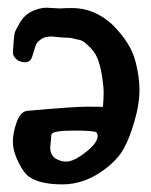

<svg xmlns="http://www.w3.org/2000/svg" viewBox="-20 -485 395 502"><path d="M114.3 -132.8 111.3 -98.6Q111.3 -81.1 124 -71.3Q137.7 -62.5 153.3 -62.5Q168.9 -62.5 190.4 -77.1Q235.4 -107.4 235.4 -129.9Q235.4 -133.8 232.4 -138.7Q227.5 -143.6 171.9 -143.6Q116.2 -143.6 114.3 -132.8ZM101.6 -464.8 137.7 -462.9Q150.4 -463.9 169.9 -463.9Q225.6 -463.9 272.5 -421.9Q323.2 -372.1 335 -321.3Q344.7 -283.2 344.7 -248.5Q344.7 -213.9 332 -169.4Q319.3 -125 303.7 -96.7Q288.1 -68.4 255.9 -43.9Q202.1 -2.9 143.6 -2.9Q85 -2.9 56.6 -22.5Q43 -31.2 28.3 -60.5Q13.7 -89.8 13.7 -114.3Q13.7 -138.7 23.9 -166.5Q34.2 -194.3 52.7 -195.3Q170.9 -206.1 209.5 -206.1Q248 -206.1 249 -205.1Q251 -224.6 251 -242.2Q251 -259.8 246.6 -287.1Q242.2 -314.5 234.4 -333.5Q226.6 -352.5 207 -369.1Q197.3 -378.9 187 -380.9Q176.8 -382.8 169.9 -384.8Q163.1 -386.7 146.5 -386.7L114.3 -389.6Q97.7 -389.6 87.9 -382.8Q78.1 -376 75.2 -370.1Q72.3 -364.3 69.3 -353.5Q66.4 -342.8 64.5 -337.9Q59.6 -322.3 45.9 -322.3Q32.2 -322.3 22.9 -330.1Q13.7 -337.9 13.7 -348.6V-349.6Q16.6 -391.6 18.1 -397.9Q19.5 -404.3 31.7 -425.3Q43.9 -446.3 64 -455.6Q84 -464.8 101.6 -464.8Z"/></svg>

Font: Essays1743
Style: Medium
Weight: 500
Designer: Based on the typeface in a 1743 English translation of the essays of Montaigne.  PostScript/TrueType font designed by Jo
Version: Version 002.100